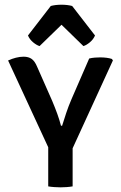

<svg xmlns="http://www.w3.org/2000/svg" viewBox="-20 -795 515 819"><path d="M185.7 -208.1H289.8V0Q277.4 2.2 264 3.1Q250.6 4.1 238.2 4.1Q227.4 4.1 212.4 3.1Q197.5 2.2 185.7 0ZM360.4 -545.4Q372.3 -548.4 384.9 -549.3Q397.5 -550.2 407.7 -550.2Q421.2 -550.2 434.2 -548.6Q447.2 -547 457.2 -543.6L461.6 -537.2L281.2 -143.7H196.4L14.5 -537Q30.5 -544.4 47.7 -548.8Q64.9 -553.2 80.6 -553.2Q102 -553.2 115.4 -543.4Q128.7 -533.5 138 -511.1L202.7 -364.5Q214.6 -336.2 224.3 -309.6Q233.9 -282.9 240.1 -258.8H245Q253.2 -285.2 262.5 -313.2Q271.8 -341.3 285.2 -372.4ZM287.8 -769.5 385.3 -643.6Q378 -626.6 363.2 -614.4Q348.4 -602.2 335.8 -598.4L242.4 -689.4L148.8 -598.4Q136.2 -602.2 121.4 -614.4Q106.6 -626.6 99.3 -643.6L196.6 -769.5Q205.6 -772 217.6 -773.5Q229.7 -774.9 242.4 -774.9Q254.8 -774.9 266.8 -773.5Q278.8 -772 287.8 -769.5Z"/></svg>

Font: Signika SC
Style: Regular
Weight: 300
Designer: Anna Giedryś
Foundry: Anna Giedryś
Version: Version 2.000